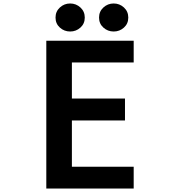

<svg xmlns="http://www.w3.org/2000/svg" viewBox="-20 -1031 1040 1103"><path d="M246 -797H748V-672H393V-465H698V-339H393V-73H748V52H246ZM383 -850Q349 -850 324 -872.5Q299 -895 299 -930Q299 -965 324 -988Q349 -1011 383 -1011Q417 -1011 442 -988Q467 -965 467 -930Q467 -895 442 -872.5Q417 -850 383 -850ZM633 -850Q599 -850 574 -872.5Q549 -895 549 -930Q549 -965 574 -988Q599 -1011 633 -1011Q667 -1011 692 -988Q717 -965 717 -930Q717 -895 692 -872.5Q667 -850 633 -850Z"/></svg>

Font: LINE Seed JP_TTF Bold
Style: Regular
Weight: 700
Designer: LINE & Fontrix & Fontworks
Version: Version 1.009